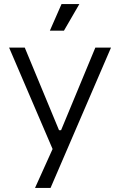

<svg xmlns="http://www.w3.org/2000/svg" viewBox="-20 -720 588 940"><path d="M446.8 -487H523.5L227.5 200H151.5L279 -82.5ZM101.2 -487 269 -82.5H279L446.8 -487H523.5L227.5 200L252 43.5L24.5 -487ZM368.5 -700 293.2 -570H224.2L281.2 -700Z"/></svg>

Font: Space Grotesk Variable
Style: Regular
Weight: 400
Designer: Florian Karsten (Space Grotesk), Colophon Foundry (Space Mono)
Foundry: Florian Karsten
Version: Version 1.106